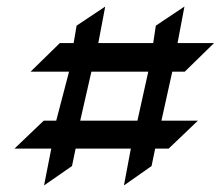

<svg xmlns="http://www.w3.org/2000/svg" viewBox="-20 -638 682 584"><path d="M631 -507 542 -420H504L471 -271H582L493 -186H452L441 -133L357 -74L378 -186H210L199 -133L114 -74L136 -186H24L113 -271H151L190 -420H73L162 -507H204L213 -560L300 -618L279 -507H446L454 -560L541 -618L520 -507ZM431 -420H258L224 -271H398Z"/></svg>

Font: Iceberg
Style: Regular
Weight: 400
Designer: Victor Kharyk
Foundry: Cyreal (www.cyreal.org)
Version: Version 1.002